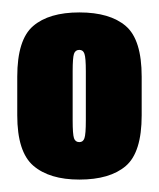

<svg xmlns="http://www.w3.org/2000/svg" viewBox="-20 -701 254 306"><path d="M106.5 -414.8Q58.8 -414.8 33.1 -436.9Q7.5 -459 7.5 -517.2V-578.8Q7.5 -637.8 32.8 -659.5Q58 -681.2 106.5 -681.2Q155.2 -681.2 180.5 -659.5Q205.8 -637.8 205.8 -578.8V-517.2Q205.8 -458.2 180.5 -436.5Q155.2 -414.8 106.5 -414.8ZM106.5 -474.5Q112.5 -474.5 114.6 -480.8Q116.8 -487.1 116.8 -509.2V-587.5Q116.8 -608.9 114.6 -615.2Q112.5 -621.5 106.5 -621.5Q100 -621.5 97.9 -615.2Q95.8 -608.9 95.8 -587.5V-509.2Q95.8 -487.1 97.9 -480.8Q100 -474.5 106.5 -474.5Z"/></svg>

Font: Anybody UltraCondensed Thin
Style: Regular
Weight: 100
Width: 1
Designer: Tyler Finck
Foundry: Etcetera Type Company
Version: Version 1.110